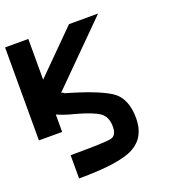

<svg xmlns="http://www.w3.org/2000/svg" viewBox="-135 -735 895 970"><g transform="rotate(-20 312.5 -250.0)"><path d="M0 -125V-625H125V-406.2L343.8 -625H500L187.5 -312.5Q195.3 -312.5 203.1 -304.7Q367.2 -257.8 433.6 -214.8Q500 -171.9 500 -62.5Q500 39.1 421.9 82Q343.8 125 125 125V0Q312.5 0 343.8 -7.8Q375 -15.6 375 -62.5Q375 -117.2 339.8 -140.6Q304.7 -164.1 218.8 -187.5Q156.2 -203.1 125 -218.8V-125Z"/></g></svg>

Font: CraftyPE
Style: Regular
Weight: 400
Designer: Erek Butcher
Foundry: Haunted Coop
Version: Version 0.018;April 4, 2024;FontCreator 15.0.0.2962 64-bit